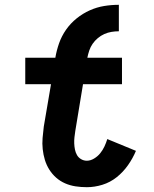

<svg xmlns="http://www.w3.org/2000/svg" viewBox="-20 -770 640 798"><path d="M341 8Q317 8 294 4.5Q271 1 250.5 -8Q230 -17 213.5 -31.5Q197 -46 185 -65Q173 -84 166.5 -105.5Q160 -127 157.5 -150Q155 -173 157 -196.5Q159 -220 162 -244L192 -420H85V-530H210Q215 -560 225.5 -590Q236 -620 254.5 -646.5Q273 -673 298.5 -693.5Q324 -714 353 -727Q382 -740 412.5 -745Q443 -750 474 -750V-640Q459 -640 443.5 -637.5Q428 -635 413.5 -628.5Q399 -622 386.5 -611.5Q374 -601 365 -588Q356 -575 351 -560Q346 -545 343 -530H487V-420H325L293 -226Q291 -213 289.5 -200Q288 -187 288.5 -174Q289 -161 291.5 -148.5Q294 -136 300 -125.5Q306 -115 317 -108.5Q328 -102 341 -102Q356 -102 371 -111Q386 -120 396.5 -133Q407 -146 414 -161Q421 -176 426 -192L545 -143Q532 -112 512 -83.5Q492 -55 465 -33.5Q438 -12 405.5 -2Q373 8 341 8Z"/></svg>

Font: Iosevka Slab XBdEx
Style: Italic
Weight: 800
Width: 7
Italic angle: -9°
Monospace: yes
Designer: Belleve Invis
Foundry: Belleve Invis
Version: Version 11.1.1; ttfautohint (v1.8.3)